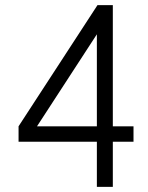

<svg xmlns="http://www.w3.org/2000/svg" viewBox="-20 -732 580 752"><path d="M52.7 -176.8V-237.3L361.8 -711.9H421.9V-237.3H502.9V-176.8H421.9V0H359.4V-176.8ZM125 -237.3H359.4V-597.7Z"/></svg>

Font: Kay Pho Du
Style: Regular
Weight: 400
Designer: Victor Gaultney, Khu Oo Reh
Foundry: SIL International
Version: Version 3.000